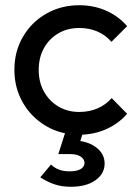

<svg xmlns="http://www.w3.org/2000/svg" viewBox="-20 -505 529 734"><path d="M283 10Q213 10 156.5 -23Q100 -56 67.5 -112.5Q35 -169 35 -238Q35 -308 67.5 -364Q100 -420 156.5 -452.5Q213 -485 283 -485Q338 -485 385 -464.5Q432 -444 466 -405L406 -345Q384 -371 352.5 -384.5Q321 -398 283 -398Q238 -398 203 -377.5Q168 -357 148 -321Q128 -285 128 -238Q128 -191 148 -155Q168 -119 203 -98Q238 -77 283 -77Q321 -77 352.5 -90.5Q384 -104 407 -130L466 -70Q433 -32 385.5 -11Q338 10 283 10ZM251 209Q216 209 188 199.5Q160 190 134 173L175 124Q187 136 204.5 143Q222 150 245 150Q275 150 289 141Q303 132 303 118Q303 104 289 94Q275 84 247 84H203L234 -13H302L279 59L246 32Q307 30 343.5 55.5Q380 81 380 120Q380 159 345 184Q310 209 251 209Z"/></svg>

Font: Outfit Thin
Style: Regular
Weight: 400
Version: Version 1.100;gftools[0.9.27]